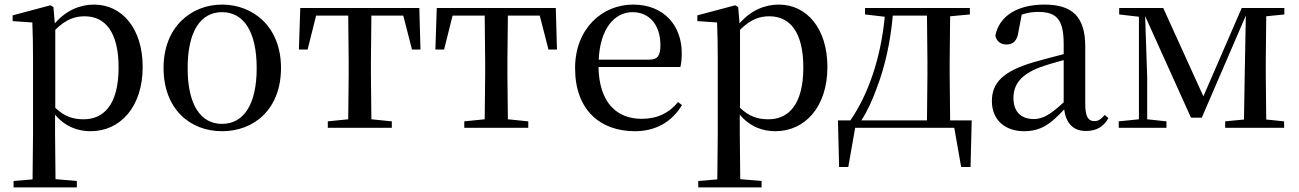

<svg xmlns="http://www.w3.org/2000/svg" viewBox="-20 -557 5661 837"><path d="M375 15C505 15 602 -92 602 -265C602 -433 512 -537 390 -537C329 -537 268 -512 219 -455L213 -526L200 -534L35 -490V-465L121 -459C123 -410 124 -361 124 -293V23L122 225L39 232V260H315V232L222 224L220 23V-57C266 -3 321 15 375 15ZM221 -427C268 -474 308 -486 349 -486C438 -486 497 -418 497 -263C497 -98 430 -37 345 -37C298 -37 261 -49 221 -87Z M948 15C1088 15 1205 -81 1205 -261C1205 -441 1083 -537 948 -537C814 -537 693 -440 693 -261C693 -82 808 15 948 15ZM948 -17C854 -17 798 -101 798 -260C798 -420 854 -504 948 -504C1042 -504 1099 -420 1099 -260C1099 -101 1042 -17 948 -17Z M1497 0H1688V-28L1599 -37L1597 -230V-292L1599 -489H1738L1776 -341H1813L1808 -522H1289L1283 -341H1321L1358 -489H1498L1500 -292V-230L1498 -37L1409 -28V0Z M2092 0H2283V-28L2194 -37L2192 -230V-292L2194 -489H2333L2371 -341H2408L2403 -522H1884L1878 -341H1916L1953 -489H2093L2095 -292V-230L2093 -37L2004 -28V0Z M2748 15C2840 15 2910 -27 2953 -99L2936 -112C2897 -65 2847 -39 2777 -39C2670 -39 2592 -108 2589 -265H2946C2950 -281 2952 -301 2952 -325C2952 -445 2875 -537 2740 -537C2605 -537 2487 -432 2487 -260C2487 -78 2596 15 2748 15ZM2590 -297C2596 -432 2659 -504 2737 -504C2813 -504 2859 -446 2859 -360C2859 -316 2848 -297 2811 -297Z M3360 15C3490 15 3587 -92 3587 -265C3587 -433 3497 -537 3375 -537C3314 -537 3253 -512 3204 -455L3198 -526L3185 -534L3020 -490V-465L3106 -459C3108 -410 3109 -361 3109 -293V23L3107 225L3024 232V260H3300V232L3207 224L3205 23V-57C3251 -3 3306 15 3360 15ZM3206 -427C3253 -474 3293 -486 3334 -486C3423 -486 3482 -418 3482 -263C3482 -98 3415 -37 3330 -37C3283 -37 3246 -49 3206 -87Z M3751 -494 3837 -484C3820 -307 3767 -148 3687 -32H3633L3638 171H3678L3708 0H4140L4170 171H4211L4216 -32H4122L4120 -230V-292L4122 -486L4208 -494V-522H3751ZM4021 -32H3735C3762 -74 3784 -123 3802 -173C3839 -269 3862 -377 3872 -489H4021L4023 -292V-230Z M4714 14C4758 14 4790 -3 4812 -42L4796 -56C4779 -36 4767 -29 4751 -29C4725 -29 4711 -46 4711 -104V-355C4711 -483 4655 -537 4534 -537C4413 -537 4336 -486 4319 -402C4324 -377 4342 -363 4368 -363C4395 -363 4415 -378 4420 -420L4434 -493C4459 -502 4482 -505 4505 -505C4584 -505 4617 -475 4617 -365V-321C4575 -310 4529 -298 4490 -287C4352 -247 4304 -196 4304 -116C4304 -32 4364 15 4444 15C4518 15 4561 -17 4619 -80C4627 -21 4657 14 4714 14ZM4617 -111C4557 -55 4523 -38 4487 -38C4433 -38 4398 -68 4398 -130C4398 -189 4431 -232 4512 -263C4542 -274 4579 -285 4617 -295Z M4945 0H5065V-28L4981 -37V-222L4972 -487L5172 -44H5219L5411 -489L5406 -220L5403 -36L5321 -28V0H5578V-28L5500 -36L5498 -230V-292L5500 -486L5579 -494V-522H5393L5226 -137L5051 -522H4859V-494L4945 -484V-37L4857 -28V0Z"/></svg>

Font: Source Han Serif CN Medium
Style: Regular
Weight: 500
Designer: Ryoko NISHIZUKA 西塚涼子 (kana & ideographs); Frank Grießhammer (Latin, Greek & Cyrillic); Wenlong ZHANG 张文龙 (bopomofo); San
Foundry: Adobe
Version: Version 2.002;hotconv 1.1.0;makeotfexe 2.6.0